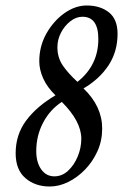

<svg xmlns="http://www.w3.org/2000/svg" viewBox="-20 -671 448 699"><path d="M161 8Q108 8 72.5 -22.5Q37 -53 37 -113Q37 -181 75.5 -232.5Q114 -284 182 -324Q152 -353 137.5 -385Q123 -417 123 -448Q123 -503 149 -549Q175 -595 214.5 -623Q254 -651 296 -651Q345 -651 376.5 -626Q408 -601 408 -548Q408 -483 375 -433Q342 -383 284 -349Q352 -284 352 -203Q352 -159 335 -121Q318 -83 290 -54Q262 -25 228.5 -8.5Q195 8 161 8ZM262 -373Q338 -433 338 -529Q338 -610 280 -610Q257 -610 236 -593.5Q215 -577 202 -552Q189 -527 189 -499Q189 -462 208 -433.5Q227 -405 262 -373ZM178 -29Q206 -29 228 -49.5Q250 -70 263 -101.5Q276 -133 276 -166Q276 -229 205 -300Q162 -272 137 -224.5Q112 -177 112 -121Q112 -80 130 -54.5Q148 -29 178 -29Z"/></svg>

Font: Junicode Two Beta Condensed
Style: Italic
Weight: 400
Width: 3
Italic angle: -9°
Version: Version 1.053; ttfautohint (v1.8.4)